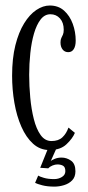

<svg xmlns="http://www.w3.org/2000/svg" viewBox="-20 -548 328 714"><path d="M164 10Q129 10 103 -13.5Q77 -37 59.5 -76.8Q42 -116.5 33.5 -165.8Q25 -215 25 -266.5Q25 -331 37.2 -379.8Q49.5 -428.5 69.8 -461.2Q90 -494 115 -510.8Q140 -527.5 165 -527.5Q197 -527.5 218.2 -508.5Q239.5 -489.5 250.5 -459.5Q261.5 -429.5 261.5 -397Q261.5 -376.5 254.2 -365.2Q247 -354 234 -354Q220.5 -354 212.8 -364Q205 -374 205 -390Q205 -400.5 208 -406.5Q211 -412.5 214 -419.2Q217 -426 217 -437.5Q217 -464 203 -479.5Q189 -495 167.5 -495Q146 -495 131 -475.5Q116 -456 106.5 -423.5Q97 -391 92.8 -350.8Q88.5 -310.5 88.5 -269.5Q88.5 -228.5 92.5 -185.2Q96.5 -142 105.8 -105.2Q115 -68.5 131 -46Q147 -23.5 171.5 -23.5Q197.5 -23.5 212.2 -37.5Q227 -51.5 234.5 -73.5L258.5 -54Q250 -33 227.2 -11.5Q204.5 10 164 10ZM182.5 146Q156 146 137 141Q118 136 110.5 132L122 105Q127 108.5 142.8 113.2Q158.5 118 181.5 118Q197.5 118 210.2 110.2Q223 102.5 223 88.5Q223 73 214.2 68.2Q205.5 63.5 193.5 63.5Q185.5 63.5 175.8 67.2Q166 71 159.5 78L129.5 76L160.5 -1H192L168.5 51.5Q171 48 182.8 43Q194.5 38 209 38Q228 38 244.2 49.5Q260.5 61 260.5 89Q260.5 110 248.5 122.5Q236.5 135 218.2 140.5Q200 146 182.5 146Z"/></svg>

Font: Imbue Light
Style: Regular
Weight: 300
Designer: Tyler Finck
Foundry: Etcetera Type Company
Version: Version 1.102